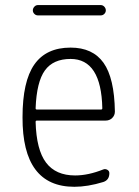

<svg xmlns="http://www.w3.org/2000/svg" viewBox="-20 -715 540 745"><path d="M253.9 -486.3Q186.5 -486.3 154.3 -441.9Q122.1 -397.5 118.2 -294.9Q118.2 -290 123 -290H372.1Q377 -290 377 -294.9Q373 -486.3 253.9 -486.3ZM268.6 9.8Q66.4 9.8 67.4 -259.8Q67.4 -399.4 113.3 -464.8Q159.2 -530.3 253.9 -530.3Q339.8 -530.3 381.8 -471.2Q423.8 -412.1 425.8 -282.2Q425.8 -267.6 415.5 -257.3Q405.3 -247.1 389.6 -247.1H123Q118.2 -247.1 118.2 -242.2Q121.1 -133.8 158.7 -84Q196.3 -34.2 271.5 -34.2Q322.3 -34.2 380.9 -57.6Q388.7 -60.5 396.5 -56.2Q404.3 -51.8 404.3 -43Q404.3 -16.6 380.9 -8.8Q320.3 9.8 268.6 9.8ZM371.1 -695.3Q378.9 -695.3 384.8 -689Q390.6 -682.6 390.6 -674.8Q390.6 -667 384.8 -661.1Q378.9 -655.3 371.1 -655.3H127Q119.1 -655.3 113.3 -661.1Q107.4 -667 107.4 -674.8Q107.4 -682.6 113.3 -689Q119.1 -695.3 127 -695.3Z"/></svg>

Font: Rounded-L Mgen+ 1m light
Style: Regular
Weight: 200
Designer: [Source Han Sans]
Ryoko NISHIZUKA  (kana & ideographs); Paul D. Hunt (Latin, Greek & Cyrillic); Wenlong ZHANG  (bopomofo
Version: Version 1.059.20150602